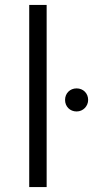

<svg xmlns="http://www.w3.org/2000/svg" viewBox="-20 -762 379 782"><path d="M99 -742V0H170V-742ZM245 -355C245 -328 265 -308 292 -308C319 -308 339 -330 339 -355C339 -382 319 -402 292 -402C265 -402 245 -382 245 -355Z"/></svg>

Font: Malon Grotesk
Style: Regular
Weight: 400
Designer: Julieta Ulanovsky
Foundry: Julieta Ulanovsky
Version: Version 7.200